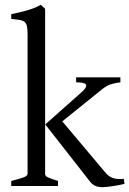

<svg xmlns="http://www.w3.org/2000/svg" viewBox="-20 -777 540 802"><path d="M26.9 0V-21Q59.1 -29.3 77.1 -35.6Q95.2 -42 95.2 -50.8V-632.8Q95.2 -655.3 92.5 -667.5Q89.8 -679.7 82.3 -685.8Q74.7 -691.9 61.3 -693.8Q47.9 -695.8 26.9 -698.2V-717.8Q60.5 -724.6 93 -733.6Q125.5 -742.7 150.4 -756.8L168.5 -740.2V-256.8L318.8 -390.1Q335 -404.3 338.4 -412.8Q341.8 -421.4 337.2 -425.8Q332.5 -430.2 321.5 -431.6Q310.5 -433.1 297.9 -433.1V-454.1H482.9V-433.1Q461.4 -430.7 443.4 -425Q425.3 -419.4 404.8 -402.8L240.2 -270L421.9 -54.2Q428.7 -46.4 436 -41.3Q443.4 -36.1 452.1 -33.2Q460.9 -30.3 471.9 -29.5Q482.9 -28.8 497.1 -29.8L500 -8.8Q485.8 -5.4 471.9 -2.9Q458 -0.5 446 1.2Q434.1 2.9 424.6 3.9Q415 4.9 410.2 4.9Q389.6 4.9 377.2 -1Q364.7 -6.8 354 -21L169.9 -256.3L168.5 -256.8V-50.8Q168.5 -46.9 170.2 -43.9Q171.9 -41 177.2 -37.8Q182.6 -34.7 193.4 -30.8Q204.1 -26.9 222.2 -21V0Z"/></svg>

Font: GentiumAlt
Style: Regular
Weight: 400
Designer: J. Victor Gaultney
Version: Version 1.02; 2005; OFL release